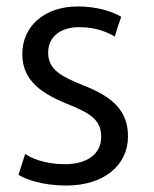

<svg xmlns="http://www.w3.org/2000/svg" viewBox="-20 -562 476 594"><path d="M376 -140C376 -219 329 -263 235 -299C169 -326 129 -347 129 -399C129 -448 167 -478 225 -478C281 -478 316 -460 335 -449C341 -470 348 -490 355 -510C330 -525 283 -542 221 -542C115 -542 49 -479 49 -395C49 -324 92 -280 182 -243C260 -212 293 -192 293 -138C293 -84 247 -54 181 -54C119 -54 75 -73 58 -86L37 -21C61 -7 111 12 185 12C302 12 376 -51 376 -140Z"/></svg>

Font: Repo
Style: Regular
Weight: 400
Designer: Stefan Peev
Foundry: Context Ltd
Version: Version 0.000